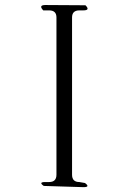

<svg xmlns="http://www.w3.org/2000/svg" viewBox="-20 -774 540 769"><path d="M155.3 -29.3Q132.8 -44.9 161.1 -44.9H176.8Q206.1 -44.9 206.1 -74.2V-704.1Q206.1 -732.4 176.8 -732.4H153.3Q132.8 -753.9 162.1 -753.9L322.3 -752.9Q342.8 -732.4 313.5 -732.4H297.9Q268.6 -732.4 268.6 -704.1V-74.2Q268.6 -44.9 297.9 -44.9L320.3 -41Q342.8 -24.4 314.5 -24.4Z"/></svg>

Font: B2 Hana
Style: Regular
Weight: 500
Version: 2020-08-05; (max)